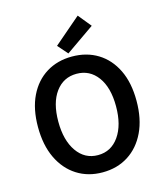

<svg xmlns="http://www.w3.org/2000/svg" viewBox="-129 -978 931 1086"><g transform="rotate(-15 337.0 -434.5)"><path d="M337 12Q252 12 187 -29.5Q122 -71 85.5 -147.5Q49 -224 49 -330Q49 -436 85.5 -511Q122 -586 187 -626Q252 -666 337 -666Q423 -666 488 -626Q553 -586 589.5 -511Q626 -436 626 -330Q626 -224 589.5 -147.5Q553 -71 488 -29.5Q423 12 337 12ZM337 -89Q414 -89 460 -154.5Q506 -220 506 -330Q506 -440 460 -502.5Q414 -565 337 -565Q260 -565 214 -502.5Q168 -440 168 -330Q168 -220 214 -154.5Q260 -89 337 -89ZM323 -688 272 -746 429 -881 491 -805Z"/></g></svg>

Font: Source Sans Pro SemiBold
Style: Regular
Weight: 600
Designer: Paul D. Hunt
Foundry: Adobe Systems Incorporated
Version: Version 2.045;hotconv 1.0.109;makeotfexe 2.5.65596